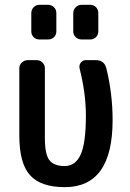

<svg xmlns="http://www.w3.org/2000/svg" viewBox="-20 -770 540 800"><path d="M250 9.8Q150.4 9.8 105.5 -39.6Q60.5 -88.9 60.5 -205.1V-485.4Q60.5 -500 71.3 -509.8Q82 -519.5 96.7 -519.5H131.8Q146.5 -519.5 156.7 -509.8Q167 -500 167 -485.4V-194.3Q167 -127.9 185.5 -103Q204.1 -78.1 250 -78.1Q293.9 -78.1 315.9 -125.5Q337.9 -172.9 337.9 -289.1Q337.9 -380.9 311.5 -485.4Q308.6 -499 316.9 -509.3Q325.2 -519.5 337.9 -519.5H378.9Q414.1 -519.5 422.9 -486.3Q449.2 -379.9 449.2 -269.5Q449.2 9.8 250 9.8ZM320.3 -750H355.5Q370.1 -750 379.9 -740.2Q389.6 -730.5 389.6 -714.8V-639.6Q389.6 -625 379.9 -615.2Q370.1 -605.5 355.5 -605.5H320.3Q305.7 -605.5 295.4 -615.2Q285.2 -625 285.2 -639.6V-714.8Q285.2 -729.5 295.4 -739.7Q305.7 -750 320.3 -750ZM144.5 -750H179.7Q194.3 -750 204.6 -740.2Q214.8 -730.5 214.8 -714.8V-639.6Q214.8 -625 205.1 -615.2Q195.3 -605.5 179.7 -605.5H144.5Q129.9 -605.5 120.1 -615.2Q110.4 -625 110.4 -639.6V-714.8Q110.4 -729.5 120.1 -739.7Q129.9 -750 144.5 -750Z"/></svg>

Font: Rounded-L Mgen+ 1m medium
Style: Regular
Weight: 500
Designer: [Source Han Sans]
Ryoko NISHIZUKA  (kana & ideographs); Paul D. Hunt (Latin, Greek & Cyrillic); Wenlong ZHANG  (bopomofo
Version: Version 1.059.20150602